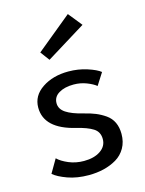

<svg xmlns="http://www.w3.org/2000/svg" viewBox="-104 -716 597 791"><g transform="rotate(-15 194.5 -320.0)"><path d="M142 -489 113 -528 263.5 -651.5 310.5 -593ZM204 -422.5Q246 -422.5 283.8 -410.2Q321.5 -398 338 -384.5L305.5 -333.5Q291.5 -345 265.8 -355Q240 -365 211 -365Q172.5 -365 148 -350.2Q123.5 -335.5 123.5 -308.5Q123.5 -283.5 148 -267.2Q172.5 -251 219.5 -239.5Q248.5 -232.5 269.2 -224Q290 -215.5 309.8 -201.8Q329.5 -188 339.5 -166.8Q349.5 -145.5 349.5 -117.5Q349.5 -83.5 334.8 -57.8Q320 -32 295 -17.2Q270 -2.5 240 4.8Q210 12 176 12Q126 12 86.5 -2.2Q47 -16.5 28 -33L61.5 -90.5Q77 -75 107 -62.2Q137 -49.5 172 -49.5Q215.5 -49.5 242.5 -68Q269.5 -86.5 269.5 -117Q269.5 -148 245.2 -163.2Q221 -178.5 175 -189.5Q46 -220.5 46 -310.5Q46 -361 92 -391.8Q138 -422.5 204 -422.5Z"/></g></svg>

Font: League Spartan
Style: Regular
Weight: 350
Foundry: The League of Moveable Type
Version: Version 2.002